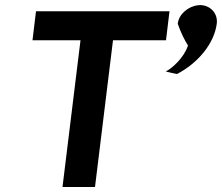

<svg xmlns="http://www.w3.org/2000/svg" viewBox="-20 -748 888 768"><path d="M847 -653C852 -691 826 -722 790 -727C784 -728 778 -728 772 -727C734 -723 695 -692 691 -653C703 -618 719 -586 732 -566C715 -515 667 -474 643 -462C659 -458 673 -455 688 -452C773 -496 837 -575 847 -653ZM124 -703 110 -587H302L230 0H360L432 -587H644L658 -703Z"/></svg>

Font: Bluebird
Style: ExtObl
Weight: 400
Designer: Jasper
Foundry: Cannot Into Space Fonts
Version: Version 0.98